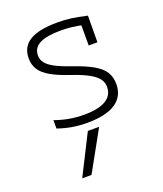

<svg xmlns="http://www.w3.org/2000/svg" viewBox="-146 -626 842 991"><g transform="rotate(-20 275.0 -130.0)"><path d="M184 270H133L244 50H306ZM255 10Q211 10 172 3Q133 -4 96 -17V-63Q135 -49 174 -42Q213 -35 255 -35Q334 -35 374.5 -59Q415 -83 415 -130Q415 -155 400.5 -174.5Q386 -194 353 -212.5Q320 -231 264 -250Q198 -272 159 -294Q120 -316 102.5 -343Q85 -370 85 -406Q85 -469 135 -499.5Q185 -530 288 -530Q325 -530 360 -525.5Q395 -521 448 -509L447 -363H399V-502L425 -468Q381 -478 351.5 -481.5Q322 -485 290 -485Q211 -485 173 -465Q135 -445 135 -404Q135 -381 149 -362.5Q163 -344 195 -327Q227 -310 283 -291Q350 -268 390 -245Q430 -222 447.5 -194Q465 -166 465 -128Q465 -60 412 -25Q359 10 255 10Z"/></g></svg>

Font: M PLUS Code Latin SemiExpanded Light
Style: Regular
Weight: 300
Width: 6
Designer: Coji Morishita
Foundry: UNDERFOREST DESIGN
Version: Version 1.002; ttfautohint (v1.8.3)